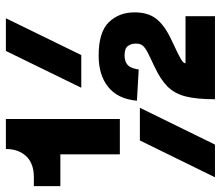

<svg xmlns="http://www.w3.org/2000/svg" viewBox="-81 -681 750 652"><g transform="rotate(-90 294.0 -355.0)"><path d="M96 -323V-525H-12V-615H18Q65 -615 89.5 -641Q114 -667 114 -710H216V-323ZM322 -454 447 -710H558L433 -454ZM18 0 143 -255H254L129 0ZM283 0Q283 -62 292.5 -99.5Q302 -137 326 -161Q350 -185 393 -205L435 -225Q457 -236 464.5 -244.5Q472 -253 472 -269Q472 -285 463.5 -296Q455 -307 432 -307Q412 -307 400 -297Q388 -287 384 -259L278 -265Q284 -330 324.5 -362.5Q365 -395 431 -395Q511 -395 544.5 -360.5Q578 -326 578 -273Q578 -228 557 -200.5Q536 -173 491 -151L445 -129Q420 -117 412.5 -111Q405 -105 405 -100H565V0Z"/></g></svg>

Font: Geist Mono Black
Style: Regular
Weight: 900
Monospace: yes
Designer: Basement.studio, Andrés Briganti, Mateo Zaragoza
Foundry: Basement.studio, Vercel, Andrés Briganti, Guido Ferreyra, Mateo Zaragoza
Version: Version 1.500; ttfautohint (v1.8.4.7-5d5b)